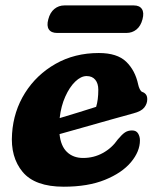

<svg xmlns="http://www.w3.org/2000/svg" viewBox="-20 -675 578 708"><path d="M496 -157.5Q496 -116.5 463 -77Q430 -37.5 367.2 -12Q304.5 13.5 215 13.5Q109 13.5 63.5 -41Q18 -95.5 24.5 -182.5Q30 -265 72.2 -332.2Q114.5 -399.5 184.8 -439.5Q255 -479.5 344.5 -479.5Q412 -479.5 445.2 -447.5Q478.5 -415.5 489.5 -363.5Q491.5 -354 495.5 -346Q499.5 -338 504.5 -336Q512.5 -333.5 517.8 -327Q523 -320.5 523 -309Q523 -292.5 512 -278.5Q501 -264.5 472 -257Q437 -247.5 389 -234Q341 -220.5 290.8 -206.2Q240.5 -192 199.5 -180.5Q204 -136.5 227 -114.5Q250 -92.5 286.5 -92.5Q326 -92.5 359.2 -110.8Q392.5 -129 414.5 -161Q430 -179.5 441 -186.8Q452 -194 467 -194Q482.5 -194 489.2 -182.8Q496 -171.5 496 -157.5ZM299.5 -394.5Q278.5 -394.5 257.5 -374.2Q236.5 -354 220.8 -319Q205 -284 200 -239.5Q234 -249.5 270.2 -260.8Q306.5 -272 334.5 -281Q342.5 -306.5 342.5 -344Q342.5 -367.5 331.2 -381Q320 -394.5 299.5 -394.5ZM158 -603.5Q164.5 -629 180.5 -642Q196.5 -655 217.5 -655H473.5Q494.5 -655 503.2 -641.8Q512 -628.5 505.5 -604Q499 -579 483.2 -566.2Q467.5 -553.5 446 -553.5H190.5Q169 -553.5 160.2 -566.5Q151.5 -579.5 158 -603.5Z"/></svg>

Font: Fraunces 9pt SuperSoft
Style: Bold Italic
Weight: 700
Italic angle: -16°
Version: Version 1.000;[b76b70a41]